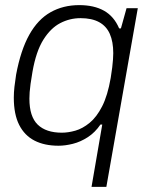

<svg xmlns="http://www.w3.org/2000/svg" viewBox="-20 -558 584 751"><path d="M338 173 380 -71H373Q352 -40 323.5 -21.5Q295 -3 265 4.5Q235 12 209 12Q154 12 115 -8Q76 -28 55 -69.5Q34 -111 34 -176Q34 -196 36.5 -218.5Q39 -241 43 -266Q61 -362 94.5 -422Q128 -482 177.5 -510Q227 -538 290 -538Q348 -538 387 -516Q426 -494 446 -447H453L475 -526H519L396 173ZM222 -39Q247 -39 275 -47Q303 -55 330.5 -77.5Q358 -100 379.5 -142Q401 -184 413 -253Q417 -277 419 -294.5Q421 -312 422 -325.5Q423 -339 423 -350Q423 -395 409.5 -425.5Q396 -456 367.5 -471.5Q339 -487 295 -487Q253 -487 215.5 -467.5Q178 -448 149.5 -402.5Q121 -357 107 -277Q102 -248 99.5 -229.5Q97 -211 96 -197.5Q95 -184 95 -172Q95 -102 127.5 -70.5Q160 -39 222 -39Z"/></svg>

Font: Archivo SemiBold ExtraLight
Style: Italic
Weight: 250
Italic angle: -10°
Version: Version 2.001